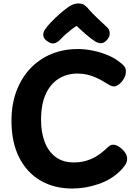

<svg xmlns="http://www.w3.org/2000/svg" viewBox="-20 -1062 792 1104"><path d="M677 -698Q683 -694 693.5 -682Q704 -670 704 -652Q704 -629 692 -609Q680 -589 664 -577Q648 -565 637 -565Q624 -565 613 -571Q602 -577 594 -582Q561 -603 534 -615Q507 -627 481 -633Q455 -639 425 -639Q365 -639 317.5 -609.5Q270 -580 243 -521Q216 -462 216 -373Q216 -302 236.5 -247Q257 -192 299 -160Q341 -128 405 -128Q443 -128 475.5 -137.5Q508 -147 537.5 -165.5Q567 -184 595 -211Q604 -220 612.5 -225Q621 -230 631 -230Q646 -230 664 -218.5Q682 -207 696.5 -188.5Q711 -170 711 -149Q711 -131 700.5 -114.5Q690 -98 673 -81Q621 -29 546 -3.5Q471 22 396 22Q291 22 212.5 -24Q134 -70 90 -157Q46 -244 46 -367Q46 -462 74.5 -538Q103 -614 154 -668Q205 -722 274.5 -751Q344 -780 427 -780Q468 -780 511.5 -771.5Q555 -763 598 -745.5Q641 -728 677 -698ZM328 -836Q316 -822 297 -814.5Q278 -807 255 -823Q233 -837 229.5 -854Q226 -871 237 -890Q251 -911 272.5 -933.5Q294 -956 316.5 -976Q339 -996 356 -1009Q376 -1025 393.5 -1033.5Q411 -1042 432 -1042Q454 -1042 467.5 -1031.5Q481 -1021 492 -1007Q513 -983 538 -959.5Q563 -936 596 -905Q610 -893 611 -871.5Q612 -850 594 -831Q576 -812 558.5 -813.5Q541 -815 527 -824Q502 -840 471.5 -866.5Q441 -893 420 -913Q403 -902 387.5 -890Q372 -878 357.5 -865Q343 -852 328 -836Z"/></svg>

Font: Playpen Sans
Style: Bold
Weight: 700
Designer: Laura Meseguer, Veronika Burian, José Scaglione
Foundry: TypeTogether
Version: Version 1.001